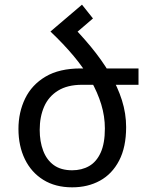

<svg xmlns="http://www.w3.org/2000/svg" viewBox="-20 -790 629 822"><path d="M331 -427Q269 -427 228.5 -402Q188 -377 169 -333.5Q150 -290 150 -234Q150 -184 165 -144.5Q180 -105 210.5 -83Q241 -61 289 -61Q330 -61 361.5 -79Q393 -97 411 -136.5Q429 -176 429 -240Q429 -292 413.5 -343Q398 -394 368.5 -446Q339 -498 295.5 -550Q252 -602 196 -655L262 -706Q321 -648 368.5 -590.5Q416 -533 450 -475.5Q484 -418 502 -361Q520 -304 520 -246Q520 -160 490 -102.5Q460 -45 408 -16.5Q356 12 289 12Q217 12 165.5 -20Q114 -52 86.5 -108.5Q59 -165 59 -238Q59 -309 87.5 -368Q116 -427 175 -462Q234 -497 326 -497H573V-427ZM196 -655 331 -770 378 -711 258 -608Z"/></svg>

Font: Noto Sans Armenian
Style: Regular
Weight: 400
Designer: Monotype Design Team
Foundry: Monotype Imaging Inc.
Version: Version 2.007